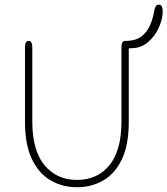

<svg xmlns="http://www.w3.org/2000/svg" viewBox="-20 -795 720 826"><path d="M311 10.5Q249 10.5 198.2 -18.8Q147.5 -48 117.5 -110Q87.5 -172 87.5 -270.5V-590.5Q87.5 -619 103 -619Q119 -619 119 -590.5V-272.5Q119 -147.5 171.5 -84.2Q224 -21 311 -21Q399 -21 450.8 -84.2Q502.5 -147.5 502.5 -272.5V-590.5Q502.5 -619 518.5 -619Q563.5 -619 588.8 -638.5Q614 -658 626.2 -687.8Q638.5 -717.5 643.5 -748Q646 -761 650 -768Q654 -775 663 -775Q672.5 -775 676.2 -767Q680 -759 680 -747Q680 -713.5 663.5 -676.5Q647 -639.5 616.5 -613.5Q586 -587.5 543.5 -587.5H534V-270.5Q534 -172 504.5 -110Q475 -48 424.5 -18.8Q374 10.5 311 10.5Z"/></svg>

Font: Sono Monospace ExtraLight
Style: Regular
Weight: 250
Version: Version 2.112